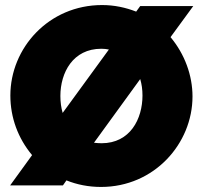

<svg xmlns="http://www.w3.org/2000/svg" viewBox="-20 -734 803 760"><path d="M535 -710 519 -688C478 -704 433 -714 384 -714C173 -714 21 -544 21 -356C21 -269 51 -187 107 -120L20 0H229L243 -20C285 -3 331 6 380 6C591 6 742 -166 742 -352C742 -436 711 -520 655 -587L745 -710ZM219 -354C219 -447 269 -541 381 -541C391 -541 401 -540 411 -538L228 -287C222 -308 219 -330 219 -354ZM544 -356C544 -263 495 -167 382 -167C371 -167 361 -168 352 -169L535 -421C541 -401 544 -379 544 -356Z"/></svg>

Font: Raleway Black
Style: Regular
Weight: 900
Designer: Matt McInerney, Pablo Impallari, Rodrigo Fuenzalida
Foundry: Matt McInerney, Pablo Impallari, Rodrigo Fuenzalida
Version: Version 3.000g; ttfautohint (v1.5) -l 8 -r 28 -G 28 -x 14 -D